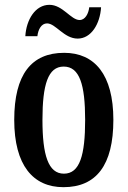

<svg xmlns="http://www.w3.org/2000/svg" viewBox="-20 -766 529 796"><path d="M302 -606C358 -606 395 -667 399 -736H350C347 -709 333 -683 310 -683C274 -683 240 -746 185 -746C126 -746 89 -684 85 -616H135C138 -643 151 -669 175 -669C211 -669 245 -606 302 -606ZM243 10C379 10 450 -81 450 -269C450 -457 372 -547 246 -547C110 -547 39 -457 39 -269C39 -81 117 10 243 10ZM245 -46C180 -46 156 -123 156 -269C156 -415 179 -490 244 -490C310 -490 333 -415 333 -269C333 -123 311 -46 245 -46Z"/></svg>

Font: Noto Serif Sinhala ExtraCondensed SemiBold
Style: Regular
Weight: 600
Width: 2
Designer: Jelle Bosma - Monotype Design Team
Foundry: Monotype Imaging Inc.
Version: Version 2.007